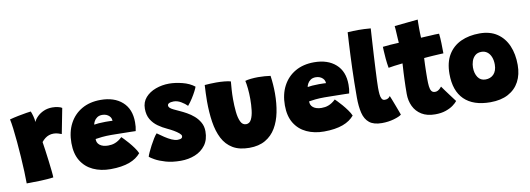

<svg xmlns="http://www.w3.org/2000/svg" viewBox="-59 -1081 4092 1481"><g transform="rotate(-10 1987.5 -340.0)"><path d="M206 -451Q215 -472 235.5 -492.2Q256 -512.5 286.2 -525.8Q316.5 -539 353.5 -539Q376 -539 398 -534Q420 -529 429 -522L390.5 -324Q380 -328 363.5 -333.2Q347 -338.5 328 -338.5Q309 -338.5 292.2 -332.8Q275.5 -327 261.2 -316Q247 -305 234 -289Q238 -263.5 243.8 -222.5Q249.5 -181.5 255 -137.5Q260.5 -93.5 264.2 -57.8Q268 -22 268 -6Q223.5 0 167.5 2Q111.5 4 58 4Q58 -35 55.8 -89.8Q53.5 -144.5 49.5 -205.5Q45.5 -266.5 40.2 -325Q35 -383.5 29 -430.8Q23 -478 17 -504.5Q48 -513 84.2 -520.2Q120.5 -527.5 149 -532Q177.5 -536.5 185 -537Q191 -524.5 198.5 -497.2Q206 -470 206 -451Z M953 -75Q937 -56 914.8 -40.5Q892.5 -25 863.2 -14.2Q834 -3.5 797 2.2Q760 8 715 8Q639 8 579.2 -19.8Q519.5 -47.5 485.5 -103Q451.5 -158.5 451.5 -242.5Q451.5 -329.5 485.8 -394.5Q520 -459.5 582.5 -495.5Q645 -531.5 730 -531.5Q837 -531.5 900 -475.2Q963 -419 963 -316Q963 -296 961.5 -280.8Q960 -265.5 956 -247.5Q948 -248 920.8 -248.5Q893.5 -249 860.2 -249.5Q827 -250 799.5 -250.5Q772 -251 763.5 -251Q725 -251 692.2 -247.8Q659.5 -244.5 641 -241Q641 -235 641.8 -228.8Q642.5 -222.5 644.5 -217Q650 -203 662 -193.5Q674 -184 691 -179.2Q708 -174.5 727.5 -174.5Q741.5 -174.5 755 -176.5Q768.5 -178.5 782.2 -183.8Q796 -189 809.8 -198Q823.5 -207 838.5 -221Q841.5 -218.5 856.2 -203.5Q871 -188.5 890 -166.5Q909 -144.5 926.5 -120.2Q944 -96 953 -75ZM649.5 -352Q663.5 -354.5 686 -356.5Q708.5 -358.5 739 -358.5Q756.5 -358.5 772 -358Q787.5 -357.5 794 -357Q794 -363.5 791.5 -372Q788 -384.5 778.2 -394.2Q768.5 -404 754.5 -409.8Q740.5 -415.5 723 -415.5Q698.5 -415.5 682.5 -404.2Q666.5 -393 658.8 -378Q651 -363 649.5 -352Z M1260 38.5Q1193 38.5 1142.5 23.8Q1092 9 1061 -8.5Q1030 -26 1020.5 -35Q1023 -45.5 1033.2 -68.2Q1043.5 -91 1057.8 -118Q1072 -145 1086.5 -168.2Q1101 -191.5 1112 -202.5Q1137.5 -184 1164.5 -166Q1191.5 -148 1217.2 -136.5Q1243 -125 1263 -125Q1274.5 -125 1283.2 -127Q1292 -129 1296.8 -134Q1301.5 -139 1301.5 -148Q1301.5 -158 1285.5 -171.5Q1269.5 -185 1245.8 -198.8Q1222 -212.5 1199 -223Q1162.5 -239.5 1129.8 -262.8Q1097 -286 1076.2 -320.5Q1055.5 -355 1055.5 -405Q1055.5 -456.5 1086.5 -491.8Q1117.5 -527 1167.2 -545.2Q1217 -563.5 1272.5 -563.5Q1320 -563.5 1375.8 -549.5Q1431.5 -535.5 1470 -505Q1467 -494.5 1455 -471Q1443 -447.5 1425.5 -420Q1408 -392.5 1388 -369Q1370 -388 1341.2 -405Q1312.5 -422 1283 -422Q1272.5 -422 1261.5 -420Q1250.5 -418 1243 -412.8Q1235.5 -407.5 1235.5 -398Q1235.5 -388 1244.5 -379.5Q1253.5 -371 1272.2 -361.8Q1291 -352.5 1319 -340Q1341.5 -330 1370 -314.2Q1398.5 -298.5 1424.8 -275.8Q1451 -253 1468.2 -222.5Q1485.5 -192 1485.5 -152.5Q1485.5 -87.5 1454 -45Q1422.5 -2.5 1371.2 18Q1320 38.5 1260 38.5Z M1856 -482Q1872 -487.5 1901.2 -490.5Q1930.5 -493.5 1958 -493.5Q1981 -493.5 2008.8 -491.5Q2036.5 -489.5 2054.5 -486.5Q2059.5 -451.5 2062 -416.8Q2064.5 -382 2064.5 -348Q2064.5 -269.5 2050.8 -200.8Q2037 -132 2006 -79.8Q1975 -27.5 1923.8 2.2Q1872.5 32 1798 32Q1719.5 32 1668.5 1.2Q1617.5 -29.5 1589 -85Q1560.5 -140.5 1549 -215.5Q1537.5 -290.5 1537.5 -378.5Q1537.5 -409 1538.8 -440.8Q1540 -472.5 1542 -505Q1558.5 -506.5 1584.8 -507.8Q1611 -509 1632.5 -509Q1664 -509 1695.8 -506Q1727.5 -503 1745.5 -497.5Q1743 -470.5 1740.5 -434.2Q1738 -398 1738 -359.5Q1738 -308.5 1742.8 -260.8Q1747.5 -213 1761.8 -182.5Q1776 -152 1804.5 -152Q1831.5 -152 1845.5 -179.5Q1859.5 -207 1864.5 -249.8Q1869.5 -292.5 1869.5 -338Q1869.5 -381 1865.5 -420Q1861.5 -459 1856 -482Z M2625 -75Q2609 -56 2586.8 -40.5Q2564.5 -25 2535.2 -14.2Q2506 -3.5 2469 2.2Q2432 8 2387 8Q2311 8 2251.2 -19.8Q2191.5 -47.5 2157.5 -103Q2123.5 -158.5 2123.5 -242.5Q2123.5 -329.5 2157.8 -394.5Q2192 -459.5 2254.5 -495.5Q2317 -531.5 2402 -531.5Q2509 -531.5 2572 -475.2Q2635 -419 2635 -316Q2635 -296 2633.5 -280.8Q2632 -265.5 2628 -247.5Q2620 -248 2592.8 -248.5Q2565.5 -249 2532.2 -249.5Q2499 -250 2471.5 -250.5Q2444 -251 2435.5 -251Q2397 -251 2364.2 -247.8Q2331.5 -244.5 2313 -241Q2313 -235 2313.8 -228.8Q2314.5 -222.5 2316.5 -217Q2322 -203 2334 -193.5Q2346 -184 2363 -179.2Q2380 -174.5 2399.5 -174.5Q2413.5 -174.5 2427 -176.5Q2440.5 -178.5 2454.2 -183.8Q2468 -189 2481.8 -198Q2495.5 -207 2510.5 -221Q2513.5 -218.5 2528.2 -203.5Q2543 -188.5 2562 -166.5Q2581 -144.5 2598.5 -120.2Q2616 -96 2625 -75ZM2321.5 -352Q2335.5 -354.5 2358 -356.5Q2380.5 -358.5 2411 -358.5Q2428.5 -358.5 2444 -358Q2459.5 -357.5 2466 -357Q2466 -363.5 2463.5 -372Q2460 -384.5 2450.2 -394.2Q2440.5 -404 2426.5 -409.8Q2412.5 -415.5 2395 -415.5Q2370.5 -415.5 2354.5 -404.2Q2338.5 -393 2330.8 -378Q2323 -363 2321.5 -352Z M2992.5 -17.5Q2976.5 -4 2932.5 8.8Q2888.5 21.5 2838 21.5Q2774 21.5 2740 -6Q2706 -33.5 2693.5 -84.8Q2681 -136 2681 -206Q2681 -267.5 2682 -324.8Q2683 -382 2684.8 -435Q2686.5 -488 2688.8 -536.8Q2691 -585.5 2693.5 -630Q2696 -674.5 2698.5 -714.5Q2743 -717.5 2780 -717.5Q2803.5 -717.5 2826.8 -716.5Q2850 -715.5 2879 -713Q2876 -664 2872.5 -609Q2869 -554 2866 -499.5Q2863 -445 2860.5 -396Q2858 -347 2856.5 -309.8Q2855 -272.5 2855 -253Q2855 -224.5 2857.2 -201.5Q2859.5 -178.5 2867.2 -165Q2875 -151.5 2890.5 -151.5Q2906 -151.5 2916.2 -157.5Q2926.5 -163.5 2933 -173.5Q2936.5 -166 2945.2 -143.5Q2954 -121 2964.2 -94Q2974.5 -67 2982.5 -45.2Q2990.5 -23.5 2992.5 -17.5Z M3430.5 -47Q3419.5 -32.5 3396.2 -15.2Q3373 2 3337.5 14.2Q3302 26.5 3254.5 26.5Q3191 26.5 3148.8 0.5Q3106.5 -25.5 3085.5 -69.5Q3064.5 -113.5 3064.5 -167Q3064.5 -196.5 3065.2 -226Q3066 -255.5 3067 -282.8Q3068 -310 3069.2 -333.8Q3070.5 -357.5 3071.8 -375.5Q3073 -393.5 3073.5 -404.5Q3041 -401 3008.8 -396.8Q2976.5 -392.5 2962 -389.5Q2955.5 -425.5 2952.2 -462Q2949 -498.5 2947.8 -524.8Q2946.5 -551 2946.5 -556.5Q2976 -560 3006.2 -562.2Q3036.5 -564.5 3073 -566Q3072 -573 3070.8 -596.2Q3069.5 -619.5 3068.5 -636.5Q3068 -653.5 3066.5 -671.2Q3065 -689 3064 -698.5L3247.5 -717Q3247 -712 3246.8 -694Q3246.5 -676 3246.5 -651Q3246.5 -635.5 3247 -616Q3247.5 -596.5 3248.5 -574.5Q3266 -575.5 3288.2 -576.8Q3310.5 -578 3323 -578.5Q3342.5 -580 3356.2 -580.5Q3370 -581 3378.8 -581Q3387.5 -581 3391 -581Q3395 -550.5 3396.2 -506Q3397.5 -461.5 3397.5 -426Q3392.5 -426 3366 -424.5Q3339.5 -423 3314.5 -421.5Q3297.5 -420.5 3276.2 -418.8Q3255 -417 3245 -416Q3244.5 -407 3243.8 -393.5Q3243 -380 3242.5 -363.2Q3242 -346.5 3241.5 -327.8Q3241 -309 3240.8 -290.2Q3240.5 -271.5 3240.5 -254Q3240.5 -220 3243.2 -195.5Q3246 -171 3255 -157.8Q3264 -144.5 3283 -144.5Q3295 -144.5 3304.5 -149.5Q3314 -154.5 3321.5 -161.8Q3329 -169 3335 -176.5Q3343 -164.5 3357 -145.5Q3371 -126.5 3386.2 -106Q3401.5 -85.5 3413.8 -69.2Q3426 -53 3430.5 -47Z M3690 8.5Q3556.5 8.5 3486.2 -60.2Q3416 -129 3416 -261Q3416 -352 3452 -411.2Q3488 -470.5 3551.5 -499.8Q3615 -529 3698 -529Q3780 -529 3835.2 -491.8Q3890.5 -454.5 3918.5 -389.2Q3946.5 -324 3946.5 -239Q3946.5 -164 3917 -108.5Q3887.5 -53 3830.2 -22.2Q3773 8.5 3690 8.5ZM3683.5 -171Q3702 -171 3718.2 -177.2Q3734.5 -183.5 3746.8 -196Q3759 -208.5 3766 -227.8Q3773 -247 3773 -272.5Q3773 -306.5 3762.5 -332.2Q3752 -358 3733 -372.2Q3714 -386.5 3688 -386.5Q3656.5 -386.5 3637.8 -369.5Q3619 -352.5 3611 -327.5Q3603 -302.5 3603 -278.5Q3603 -233 3623.5 -202Q3644 -171 3683.5 -171Z"/></g></svg>

Font: Grandstander Thin Black
Style: Regular
Weight: 900
Version: Version 1.200